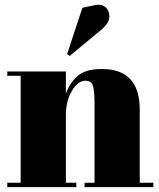

<svg xmlns="http://www.w3.org/2000/svg" viewBox="-20 -770 656 790"><path d="M10 -458C10 -458 65 -458 65 -458C65 -458 65 -18 65 -18C65 -18 10 -18 10 -18C10 -18 10 0 10 0C10 0 294 0 294 0C294 0 294 -18 294 -18C294 -18 251 -18 251 -18C251 -18 251 -294 251 -294C251 -294 251 -294 251 -294C251 -334 259 -368 276 -396C292 -424 311 -438 332 -438C332 -438 332 -438 332 -438C346 -438 356 -432 361 -421C366 -409 369 -383 369 -343C369 -343 369 -18 369 -18C369 -18 328 -18 328 -18C328 -18 328 0 328 0C328 0 611 0 611 0C611 0 611 -18 611 -18C611 -18 555 -18 555 -18C555 -18 555 -319 555 -319C555 -319 555 -319 555 -319C555 -430 503 -486 400 -486C400 -486 400 -486 400 -486C355 -486 322 -477 300 -458C278 -439 262 -415 251 -384C251 -384 251 -476 251 -476C251 -476 10 -476 10 -476C10 -476 10 -458 10 -458ZM267 -540C267 -540 401 -651 401 -651C401 -651 401 -651 401 -651C420 -668 430 -685 430 -702C430 -718 425 -731 414 -741C403 -750 387 -753 366 -748C366 -748 319 -738 319 -738C319 -738 256 -547 256 -547C256 -547 267 -540 267 -540Z"/></svg>

Font: Abril Fatface Utterance
Style: Regular
Weight: 500
Designer: Veronika Burian, Jos Scaglione
Foundry: TypeTogether
Version: ""